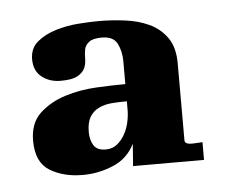

<svg xmlns="http://www.w3.org/2000/svg" viewBox="-33 -651 409 345"><g transform="rotate(-5 171.5 -478.5)"><path d="M194 -498V-539Q194 -557 187 -571Q180 -585 159 -585Q143 -585 136 -579.5Q129 -574 127.5 -566.5Q126 -559 126 -549.5Q126 -540 122.5 -532.5Q119 -525 109.5 -519.5Q100 -514 79 -514Q59 -514 45 -525Q31 -536 31 -557Q31 -577 45 -588.5Q59 -600 79 -606Q99 -612 120.5 -613.5Q142 -615 156 -615Q179 -615 203 -612Q227 -609 246.5 -600Q266 -591 278.5 -573.5Q291 -556 291 -527V-388Q291 -381 304 -381Q309 -381 314.5 -381.5Q320 -382 323 -382V-350H195L198 -390Q185 -364 158.5 -353Q132 -342 104 -342Q69 -342 44.5 -357Q20 -372 20 -411Q20 -443 39 -460.5Q58 -478 85 -486.5Q112 -495 142 -496.5Q172 -498 194 -498ZM121 -418Q121 -404 127 -394Q133 -384 149 -384Q161 -384 169.5 -391Q178 -398 183.5 -408Q189 -418 191.5 -429.5Q194 -441 194 -451V-467Q180 -467 167 -466Q154 -465 143.5 -460Q133 -455 127 -445Q121 -435 121 -418Z"/></g></svg>

Font: Gamine
Style: Bold
Weight: 700
Designer: Tapiwanashe Sebastian Garikayi
Version: Version 1.000